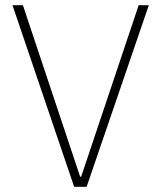

<svg xmlns="http://www.w3.org/2000/svg" viewBox="-20 -718 620 738"><path d="M265 0 28 -698H68L288 -39H292L513 -698H552L313 0Z"/></svg>

Font: IBM Plex Sans Arabic ExtraLight
Style: Regular
Weight: 200
Designer: Mike Abbink, Paul van der Laan, Pieter van Rosmalen, Wael Morcos, Khajak Apelian
Foundry: Bold Monday
Version: Version 1.1